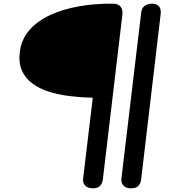

<svg xmlns="http://www.w3.org/2000/svg" viewBox="-20 -1023 974 1043"><path d="M484 0Q457 0 442.8 -14.8Q428.5 -29.5 431.5 -52.5L484 -492Q420 -493.5 358.8 -501Q297.5 -508.5 245 -525.2Q192.5 -542 154.5 -570.5Q116.5 -599 98.2 -641.8Q80 -684.5 88 -744Q97 -810.5 140 -859.8Q183 -909 252 -941Q321 -973 408.2 -988.5Q495.5 -1004 594 -1003Q621.5 -1003 634.5 -987.5Q647.5 -972 645 -945.5L538.5 -46.5Q536.5 -29.5 525 -14.8Q513.5 0 484 0ZM692 0Q665 0 651 -14.8Q637 -29.5 639.5 -52.5L747 -954.5Q749.5 -979 765.8 -991Q782 -1003 806.5 -1003Q831 -1003 843.8 -988.2Q856.5 -973.5 852.5 -943.5L746.5 -46.5Q744.5 -29.5 733 -14.8Q721.5 0 692 0Z"/></svg>

Font: Edu SA Hand Medium
Style: Regular
Weight: 500
Designer: Tina and Corey Anderson, Eben Sorkin, Mirko Velimirovic
Foundry: Google for Education
Version: Version 2.000